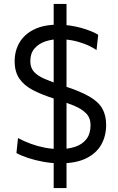

<svg xmlns="http://www.w3.org/2000/svg" viewBox="-20 -823 602 980"><path d="M287.5 10.6Q244.9 10.6 201.9 2.9Q158.8 -4.9 122.6 -17Q86.4 -29.2 63.9 -41.9L71.9 -118.4Q104.1 -101.1 138.7 -88.6Q173.3 -76 209.9 -69.1Q246.5 -62.1 284.8 -62.1Q329.5 -62.1 365 -74.3Q400.6 -86.4 421.4 -113.3Q442.2 -140.3 442.2 -184.8Q442.2 -220.9 420.1 -243.9Q398 -267 356.8 -284Q315.5 -301 258.5 -318.9Q193.7 -339.3 148.1 -363.1Q102.5 -387 78.7 -421.9Q54.8 -456.9 54.8 -510.7Q54.8 -563.9 79.7 -606.1Q104.6 -648.3 153.9 -672.7Q203.2 -697.1 276.2 -697.1Q306.4 -697.1 336.3 -692.7Q366.3 -688.3 393.3 -680.9Q420.2 -673.5 442.9 -664.4Q465.6 -655.3 481.2 -645.6L472.7 -567.5Q443.6 -586.9 411 -599.2Q378.4 -611.4 346 -617.3Q313.5 -623.2 285 -623.2Q245.8 -623.2 211.5 -611.6Q177.2 -600 156 -575.3Q134.7 -550.6 134.7 -511Q134.7 -478.3 152.6 -457.5Q170.5 -436.6 208.6 -420.1Q246.8 -403.5 307.1 -383.9Q388.7 -357.7 435.6 -330.6Q482.5 -303.4 502.2 -268.8Q521.8 -234.1 521.8 -185.2Q521.8 -129.5 497.1 -85.2Q472.3 -41 420.6 -15.2Q368.8 10.6 287.5 10.6ZM254 137Q254 92.5 254 50.8Q254 9 254 -31.2Q254 -71.5 254 -111.5Q254 -151.5 254 -192V-474Q254 -514.5 254 -554.5Q254 -594.5 254 -634.8Q254 -675 254 -717Q254 -759 254 -803H319.5Q319.5 -759 319.5 -717Q319.5 -675 319.5 -634.8Q319.5 -594.5 319.5 -554.5Q319.5 -514.5 319.5 -474V-192Q319.5 -151.4 319.5 -111.3Q319.5 -71.2 319.5 -31Q319.5 9.3 319.5 51Q319.5 92.6 319.5 137Z"/></svg>

Font: Commissioner Thin
Style: Regular
Weight: 100
Designer: Kostas Bartsokas
Foundry: Kostas Bartsokas
Version: Version 1.001;gftools[0.9.23]